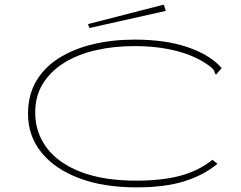

<svg xmlns="http://www.w3.org/2000/svg" viewBox="-20 -799 1040 829"><path d="M569 10Q427 10 322 -29.5Q217 -69 159 -140.5Q101 -212 101 -308Q101 -389 136.5 -449Q172 -509 235 -548.5Q298 -588 381.5 -608Q465 -628 561 -628Q696 -628 792.5 -594.5Q889 -561 937 -505L920 -485L913 -477L908 -482Q907 -490 903 -496.5Q899 -503 886 -513Q829 -556 746 -578Q663 -600 560 -600Q471 -600 393 -582Q315 -564 256.5 -527.5Q198 -491 165 -437.5Q132 -384 132 -313Q132 -227 182 -160.5Q232 -94 329.5 -56.5Q427 -19 568 -19Q680 -19 759.5 -40.5Q839 -62 897 -109L919 -92Q859 -42 775 -16Q691 10 569 10ZM366 -678 360 -695 687 -779 696 -752Z"/></svg>

Font: Inconsolata UltraExpanded ExtraLight
Style: Regular
Weight: 200
Width: 9
Monospace: yes
Designer: Raph Levien, Cyreal, Brenton Simpson
Foundry: Raph Levien, Cyreal, Google
Version: Version 3.001; ttfautohint (v1.8.2.53-6de2)